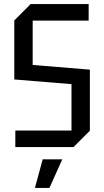

<svg xmlns="http://www.w3.org/2000/svg" viewBox="-20 -720 510 940"><path d="M55 0V-81H330V-308L50 -331V-620L130 -700H414V-619H140V-402L420 -379V-80L340 0ZM151 200 189 60H285L222 200Z"/></svg>

Font: Tektur SemiCondensed
Style: Regular
Weight: 400
Width: 4
Designer: Adam Jagosz
Foundry: Adam Jagosz
Version: Version 1.005;gftools[0.9.30]